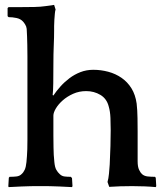

<svg xmlns="http://www.w3.org/2000/svg" viewBox="-20 -760 667 784"><path d="M419 -17Q423 -30 425 -51Q427 -72 428 -88Q430 -126 431 -164Q432 -202 432 -228Q432 -251 431 -278Q430 -305 424 -325Q416 -357 390 -372.5Q364 -388 332 -388Q303 -388 278.5 -377Q254 -366 236 -350Q218 -334 208 -317Q198 -300 198 -288Q198 -237 198 -207.5Q198 -178 198.5 -159Q199 -140 199.5 -127.5Q200 -115 202 -98Q204 -77 210 -66.5Q216 -56 224 -49Q232 -41 243 -39.5Q254 -38 269 -38L274 -33L276 0L274 4Q267 4 253 3Q239 2 223 1.5Q207 1 193 0.5Q179 0 172 0H118Q111 0 96.5 0.5Q82 1 66.5 1.5Q51 2 36.5 3Q22 4 15 4L14 0L16 -34L19 -38Q35 -38 47.5 -39.5Q60 -41 68 -49Q76 -56 81 -67Q86 -78 88 -98Q89 -110 90 -122Q91 -134 91.5 -150.5Q92 -167 92 -189.5Q92 -212 92 -244V-464Q92 -503 92 -530Q92 -557 91.5 -576.5Q91 -596 90.5 -611.5Q90 -627 89 -642Q88 -652 82.5 -660.5Q77 -669 74 -672Q64 -683 47.5 -686.5Q31 -690 15 -690L11 -694V-727L15 -731H71Q94 -731 120 -731.5Q146 -732 166 -735L201 -740L207 -721Q205 -716 204 -704.5Q203 -693 202 -679.5Q201 -666 201 -653.5Q201 -641 201 -634Q201 -608 199.5 -574Q198 -540 198 -495Q198 -453 197.5 -420Q197 -387 195 -372L198 -370Q210 -388 226.5 -406.5Q243 -425 263.5 -440.5Q284 -456 308.5 -465.5Q333 -475 361 -475Q392 -475 422 -467Q452 -459 476.5 -442Q501 -425 517 -399Q533 -373 538 -337Q541 -311 541.5 -277.5Q542 -244 542 -223V-102Q542 -79 548 -66.5Q554 -54 560 -49Q569 -41 583 -39.5Q597 -38 613 -38L616 -34L618 0L616 4Q595 2 570 1Q545 0 520 0Q469 0 426 3Z"/></svg>

Font: QuattrocentoBold
Style: Bold
Weight: 700
Designer: Pablo Impallari
Foundry: Pablo Impallari, Igino Marini, Branda Gallo
Version: Version 2.000